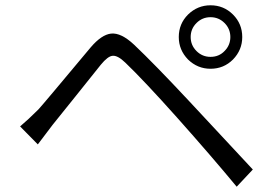

<svg xmlns="http://www.w3.org/2000/svg" viewBox="-20 -738 1040 726"><path d="M723 -545Q745 -523 776 -523Q808 -523 829 -545Q851 -567 851 -598Q851 -629 829 -651Q807 -673 776 -673Q745 -673 723 -651Q701 -629 701 -598Q701 -567 723 -545ZM691 -683Q727 -718 776 -718Q826 -718 861 -683Q896 -648 896 -598Q896 -549 861 -513Q826 -478 776 -478Q727 -478 691 -513Q656 -549 656 -598Q656 -648 691 -683ZM56 -260Q87 -286 125 -324Q136 -335 323 -559Q364 -607 400 -611Q438 -615 487 -569Q564 -496 692 -359L936 -97L875 -32Q779 -148 649 -294Q523 -435 454 -501Q425 -529 406 -527Q388 -526 361 -493Q334 -460 269 -378Q199 -290 179 -266L123 -192Z"/></svg>

Font: Source Han Sans CN Normal
Style: Regular
Weight: 350
Designer: Ryoko NISHIZUKA 西塚涼子 (kana, bopomofo & ideographs); Paul D. Hunt (Latin, Greek & Cyrillic); Sandoll Communications 산돌커뮤니
Foundry: Adobe
Version: Version 2.004;hotconv 1.0.118;makeotfexe 2.5.65603